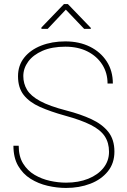

<svg xmlns="http://www.w3.org/2000/svg" viewBox="-20 -927 631 957"><path d="M523.4 -170.4Q523.4 -215.3 502.2 -247.6Q481 -279.8 432.9 -304.2Q384.8 -328.6 304.2 -350.6Q231.9 -370.6 179.2 -394Q126.5 -417.5 98.1 -453.6Q69.8 -489.7 69.8 -546.9Q69.8 -601.1 100.8 -639.9Q131.8 -678.7 185.3 -699.7Q238.8 -720.7 305.7 -720.7Q375 -720.7 428.2 -694.3Q481.4 -668 512 -620.8Q542.5 -573.7 542.5 -510.7H516.1Q516.1 -563.5 489.7 -605Q463.4 -646.5 416.3 -670.4Q369.1 -694.3 305.7 -694.3Q238.8 -694.3 191.9 -673.8Q145 -653.3 120.6 -619.9Q96.2 -586.4 96.2 -547.9Q96.2 -510.3 114.7 -479.5Q133.3 -448.7 179.9 -423.3Q226.6 -397.9 311.5 -376Q381.8 -357.9 435.5 -333Q489.3 -308.1 519.8 -269.8Q550.3 -231.4 550.3 -171.4Q550.3 -113.3 517.6 -72.8Q484.9 -32.2 430.2 -11.2Q375.5 9.8 309.1 9.8Q263.7 9.8 217.3 -1Q170.9 -11.7 132.3 -35.9Q93.8 -60.1 70.3 -100.6Q46.9 -141.1 46.9 -200.7H73.2Q73.2 -147.5 95.2 -111.8Q117.2 -76.2 152.6 -55.4Q188 -34.7 229.2 -25.6Q270.5 -16.6 309.1 -16.6Q371.6 -16.6 419.9 -36.1Q468.3 -55.7 495.8 -90.3Q523.4 -125 523.4 -170.4ZM318.4 -906.7 432.6 -788.1V-783.2H399.4L308.1 -878.9L217.8 -783.2H186.5V-790L298.8 -906.7Z"/></svg>

Font: Vazirmatn FD Thin
Style: Regular
Weight: 100
Designer: Saber Rastikerdar
Foundry: Saber Rastikerdar
Version: Version 33.003